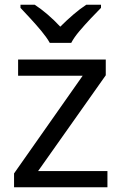

<svg xmlns="http://www.w3.org/2000/svg" viewBox="-20 -786 510 806"><path d="M431 0H39V-58L327 -468H56V-536H424V-470L140 -68H431ZM189 -606Q176 -629 154 -655.5Q132 -682 108 -708Q84 -734 66 -753V-766H126Q152 -749 180 -725Q208 -701 233 -674Q260 -701 288 -725Q316 -749 342 -766H404V-753Q385 -734 360.5 -708Q336 -682 313.5 -655.5Q291 -629 279 -606Z"/></svg>

Font: Noto Sans Manichaean
Style: Regular
Weight: 400
Designer: Monotype Design Team
Foundry: Monotype Imaging Inc.
Version: Version 2.005; ttfautohint (v1.8.4.7-5d5b)